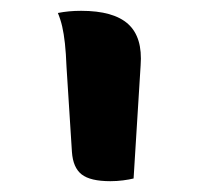

<svg xmlns="http://www.w3.org/2000/svg" viewBox="-20 -774 390 355"><path d="M227 -444Q219 -442 207.5 -440.5Q196 -439 184 -439Q147 -439 131 -451.5Q115 -464 113 -493L103 -650Q102 -676 100 -694Q98 -712 95 -725Q92 -738 87 -750Q97 -752 107.5 -753Q118 -754 130 -754Q190 -754 217 -729.5Q244 -705 240 -653Z"/></svg>

Font: Recursive Casual SemiBold
Style: Regular
Weight: 600
Version: Version 1.047